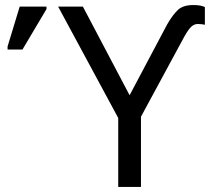

<svg xmlns="http://www.w3.org/2000/svg" viewBox="-20 -740 842 760"><path d="M448 0V-273L210 -714H308L493 -363L642 -644Q664 -682 684.5 -701Q705 -720 745 -720Q761 -720 772 -718Q783 -716 791 -712V-642Q779 -645 762 -645Q750 -645 738.5 -635.5Q727 -626 709 -594L538 -278V0ZM10 -544V-556L58 -714H164V-704L69 -544Z"/></svg>

Font: Noto Sans Historical
Style: Regular
Weight: 400
Designer: Monotype Design Team
Foundry: Monotype Imaging Inc.
Version: Version 2.013; ttfautohint (v1.8.4.7-5d5b)